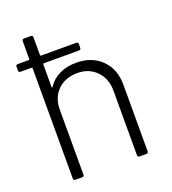

<svg xmlns="http://www.w3.org/2000/svg" viewBox="-129 -797 799 894"><g transform="rotate(-20 270.5 -350.0)"><path d="M453 -340V-10Q453 0 443 0H410Q400 0 400 -10V-330Q400 -389 363.5 -426.5Q327 -464 270 -464Q209 -464 172 -427.5Q135 -391 135 -332V-10Q135 0 125 0H92Q82 0 82 -10V-556Q82 -560 78 -560H24Q14 -560 14 -570V-588Q14 -598 24 -598H78Q82 -598 82 -602V-690Q82 -700 92 -700H125Q135 -700 135 -690V-602Q135 -598 139 -598H313Q323 -598 323 -588V-570Q323 -560 313 -560H139Q135 -560 135 -556V-444Q135 -441 136.5 -440.5Q138 -440 139 -442Q161 -476 197.5 -493.5Q234 -511 281 -511Q358 -511 405.5 -464Q453 -417 453 -340Z"/></g></svg>

Font: Barlow Light
Style: Regular
Weight: 300
Designer: Jeremy Tribby
Foundry: Tribby Type
Version: Version 1.422